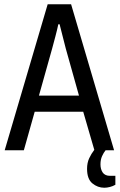

<svg xmlns="http://www.w3.org/2000/svg" viewBox="-20 -706 562 902"><path d="M2 0 204 -686H314L516 0H476Q467 11 459.5 27.5Q452 44 452 66Q452 89 462.5 104.5Q473 120 497 120H522V162Q510 169 496 172.5Q482 176 470 176Q439 176 414 155.5Q389 135 389 87Q389 59 399 37.5Q409 16 423 -2L371 -181H143L92 0ZM163 -257H351L289 -478Q284 -496 275.5 -531Q267 -566 260 -592H254Q249 -568 240 -534Q231 -500 225 -478Z"/></svg>

Font: Archivo Condensed
Style: Regular
Weight: 400
Width: 3
Designer: Hector Gatti
Foundry: Omnibus-Type
Version: Version 2.001; ttfautohint (v1.8.3)